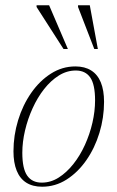

<svg xmlns="http://www.w3.org/2000/svg" viewBox="-20 -697 444 727"><path d="M265.5 -445.5Q301 -445.5 325.2 -430.2Q349.5 -415 361.8 -385Q374 -355 374 -311.5Q374 -251.5 356.5 -194Q339 -136.5 307 -90.5Q275 -44.5 232.2 -17.2Q189.5 10 139.5 10Q104 10 79.8 -5.2Q55.5 -20.5 43.2 -50.8Q31 -81 31 -124Q31 -184 48.5 -241.5Q66 -299 98 -345Q130 -391 172.8 -418.2Q215.5 -445.5 265.5 -445.5ZM138 -5.5Q172 -5.5 202 -24.5Q232 -43.5 257.5 -75.5Q283 -107.5 301.5 -148.2Q320 -189 330 -232.5Q340 -276 340 -317Q340 -377 321.8 -403.5Q303.5 -430 267 -430Q233 -430 202.8 -411Q172.5 -392 147.2 -360Q122 -328 103.5 -287.2Q85 -246.5 74.8 -203Q64.5 -159.5 64.5 -118.5Q64.5 -58.5 83 -32Q101.5 -5.5 138 -5.5ZM237 -511.5H220.5L118.5 -670.5V-677H166ZM350.5 -511.5H337L275.5 -670.5V-677H320Z"/></svg>

Font: Newsreader 24pt ExtraLight
Style: Italic
Weight: 250
Italic angle: -17°
Designer: Hugues Gentile
Foundry: Production Type
Version: Version 1.003